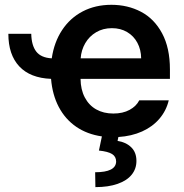

<svg xmlns="http://www.w3.org/2000/svg" viewBox="-20 -557 761 795"><path d="M194.3 -315.4Q204.1 -382.3 237.1 -432.4Q270 -482.4 322.5 -509.8Q375 -537.1 441.4 -537.1Q508.8 -537.1 563.7 -508.3Q618.7 -479.5 651.1 -419.2Q683.6 -358.9 683.6 -269.5V-230.5H313.5Q314 -186 331.1 -153.6Q348.1 -121.1 378.4 -104Q408.7 -86.9 449.2 -86.9Q488.8 -86.9 516.6 -102.1Q544.4 -117.2 556.6 -141.6H678.7Q668.5 -98.6 640.1 -65.4Q611.8 -32.2 568.4 -12.7Q524.9 6.8 470.2 10.3L466.8 26.4Q501.5 31.7 523.2 52.7Q544.9 73.7 544.9 109.4Q544.9 142.1 525.1 166.5Q505.4 190.9 467 204.3Q428.7 217.8 375 217.8L374 156.2Q459.5 156.2 460.9 112.3Q460.9 91.3 444.1 80.8Q427.2 70.3 389.6 66.4L401.9 7.8Q340.8 -1 295.4 -32.2Q250 -63.5 223.4 -114Q196.8 -164.6 191.4 -230.5Q105 -233.9 59.8 -282.2Q14.6 -330.6 14.6 -417H109.4Q110.4 -369.1 130.1 -343.5Q149.9 -317.9 194.3 -315.4ZM564.5 -315.4Q564 -351.6 548.8 -379.9Q533.7 -408.2 506.3 -424.3Q479 -440.4 443.4 -440.4Q406.7 -440.4 378.2 -423.6Q349.6 -406.7 333 -378.2Q316.4 -349.6 314 -315.4Z"/></svg>

Font: Pretendard Std SemiBold
Style: Regular
Weight: 600
Designer: Base glyphs from Inter by Rasmus Andersson; Hangeul glyphs from Noto Sans CJK(Source Han Sans) by Jang Soo-young and Kan
Foundry: Kil Hyung-jin
Version: Version 1.309